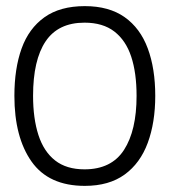

<svg xmlns="http://www.w3.org/2000/svg" viewBox="-20 -593 553 627"><path d="M257 14Q139 14 83 -65.5Q27 -145 27 -280Q27 -369 50.5 -434.5Q74 -500 125 -536.5Q176 -573 257 -573Q336 -573 387 -537Q438 -501 462.5 -435Q487 -369 487 -280Q487 -193 462.5 -126.5Q438 -60 387 -23Q336 14 257 14ZM256 -40Q344 -40 385 -103.5Q426 -167 426 -280Q426 -355 408.5 -408Q391 -461 353.5 -490Q316 -519 256 -519Q170 -519 129 -458Q88 -397 88 -280Q88 -206 105.5 -152Q123 -98 160 -69Q197 -40 256 -40Z"/></svg>

Font: Darker Grotesque Medium
Style: Regular
Weight: 500
Designer: Gabriel Lam
Foundry: TypeRant
Version: Version 1.000;gftools[0.9.28]